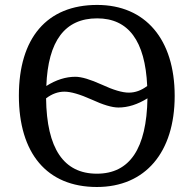

<svg xmlns="http://www.w3.org/2000/svg" viewBox="-20 -745 782 775"><path d="M371.1 9.8C566.4 9.8 685.1 -129.9 685.1 -357.9C685.1 -586.4 566.9 -725.1 372.1 -725.1C168.9 -725.1 56.2 -591.3 56.2 -358.9C56.2 -127 168.5 9.8 371.1 9.8ZM166 -348.1C189.9 -366.2 214.4 -375 240.2 -375C266.1 -375 302.7 -364.3 349.6 -343.3C396 -321.8 432.1 -311 458 -311C496.1 -311 535.2 -323.2 575.2 -348.1C571.8 -145.5 503.9 -43.9 371.1 -43.9C236.8 -43.9 168.5 -145.5 166 -348.1ZM167 -397.9C173.8 -580.1 242.2 -670.9 372.1 -670.9C498.5 -670.9 565.9 -580.1 574.2 -397.9C550.3 -379.9 525.9 -371.1 500 -371.1C473.6 -371.1 437.5 -381.8 391.1 -403.3C344.7 -424.3 309.1 -435.1 284.2 -435.1C245.6 -435.1 206.5 -422.9 167 -397.9Z"/></svg>

Font: The Erased English
Style: Regular
Weight: 400
Designer: Monotype Design team + ligartures altered by 180 Amsterdam
Foundry: Monotype Imaging Inc.
Version: Version 1.030;Glyphs 3.1.2 (3151)